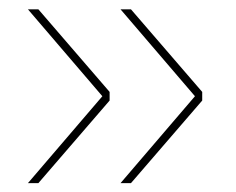

<svg xmlns="http://www.w3.org/2000/svg" viewBox="-20 -454 519 423"><path d="M205.5 -242 41.5 -433.5H64.5L221.5 -251.5V-232.5L64.5 -50.5H41.5ZM409.5 -242 245.5 -433.5H268.5L425.5 -251.5V-232.5L268.5 -50.5H245.5Z"/></svg>

Font: Anek Bangla Medium Thin
Style: Regular
Weight: 250
Version: Version 1.003